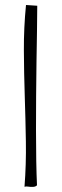

<svg xmlns="http://www.w3.org/2000/svg" viewBox="-20 -747 246 768"><path d="M78 0Q85 -2 93 -0.5Q101 1 112 0.5Q123 0 128 -6Q126 -46 125 -103.5Q124 -161 124 -227Q124 -293 124.5 -364Q125 -435 126 -501Q127 -567 128 -625Q129 -683 129 -724L84 -727Q75 -636 75.5 -545Q76 -454 79 -363Q82 -272 83.5 -181Q85 -90 78 0Z"/></svg>

Font: Londrina Solid Thin
Style: Regular
Weight: 250
Designer: Marcelo Magalhaes
Foundry: Marcelo Magalhães
Version: Version 1.002